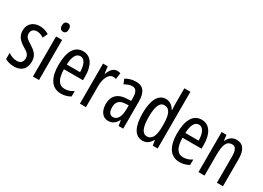

<svg xmlns="http://www.w3.org/2000/svg" viewBox="-18 -1489 3048 2227"><g transform="rotate(30 1506.0 -375.0)"><path d="M307 -144C307 -226 262 -265 196 -307C133 -345 111 -365 111 -408C111 -450 139 -478 184 -478C217 -478 248 -466 276 -447L306 -512C269 -535 229 -547 183 -547C94 -547 33 -491 33 -406C33 -323 78 -283 145 -242C205 -208 227 -183 227 -141C227 -92 199 -63 152 -63C108 -63 62 -80 33 -104V-20C63 -3 105 10 155 10C251 10 307 -45 307 -144Z M446 -739C415 -739 398 -719 398 -681C398 -645 416 -624 446 -624C476 -624 492 -645 492 -681C492 -718 477 -739 446 -739ZM485 -537H404V0H485Z M765 -546C652 -546 593 -447 593 -265C593 -109 646 10 783 10C829 10 870 -1 908 -24V-96C868 -70 831 -59 792 -59C713 -59 675 -123 673 -253H928V-309C928 -442 875 -546 765 -546ZM765 -480C825 -480 852 -405 852 -317H674C679 -428 710 -480 765 -480Z M1217 -547C1170 -547 1135 -507 1112 -445H1107L1096 -537H1033V0H1114V-280C1113 -385 1154 -463 1211 -463C1226 -463 1239 -461 1251 -456L1263 -540C1247 -545 1232 -547 1217 -547Z M1473 -547C1422 -547 1375 -534 1333 -508L1359 -447C1397 -469 1430 -480 1460 -480C1511 -480 1532 -442 1532 -360V-325L1471 -322C1358 -317 1294 -256 1294 -150C1294 -65 1331 10 1414 10C1470 10 1509 -18 1537 -74H1539L1551 0H1613V-362C1613 -480 1574 -547 1473 -547ZM1485 -263 1533 -266V-212C1533 -114 1498 -56 1442 -56C1401 -56 1377 -86 1377 -152C1377 -222 1412 -259 1485 -263Z M1875 10C1927 10 1964 -17 1993 -68H1998L2009 0H2074V-760H1993V-542C1993 -521 1994 -498 1996 -468H1992C1965 -519 1921 -547 1872 -547C1773 -547 1718 -447 1718 -268C1718 -87 1772 10 1875 10ZM1894 -59C1830 -59 1801 -130 1801 -268C1801 -402 1829 -475 1892 -475C1962 -475 1993 -412 1993 -274V-244C1993 -120 1959 -59 1894 -59Z M2353 -546C2240 -546 2181 -447 2181 -265C2181 -109 2234 10 2371 10C2417 10 2458 -1 2496 -24V-96C2456 -70 2419 -59 2380 -59C2301 -59 2263 -123 2261 -253H2516V-309C2516 -442 2463 -546 2353 -546ZM2353 -480C2413 -480 2440 -405 2440 -317H2262C2267 -428 2298 -480 2353 -480Z M2818 -547C2767 -547 2723 -517 2700 -464H2695L2686 -537H2621V0H2702V-279C2702 -417 2730 -475 2800 -475C2848 -475 2868 -432 2868 -348V0H2949V-364C2949 -488 2904 -547 2818 -547Z"/></g></svg>

Font: Noto Sans Arabic UI XCn
Style: Regular
Weight: 400
Width: 2
Designer: Monotype Design Team, Nadine Chahine and Nizar Qandah
Foundry: Monotype Imaging Inc.
Version: Version 2.010